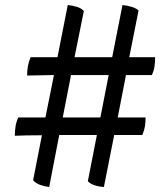

<svg xmlns="http://www.w3.org/2000/svg" viewBox="-20 -736 649 765"><path d="M176 9Q157 7 139.5 0.5Q122 -6 112 -18L147 -197Q76 -197 39 -195Q39 -214 42 -233Q45 -252 53 -268H161L195 -437Q134 -436 88 -435Q88 -454 91 -471.5Q94 -489 102 -508H209L250 -716Q269 -714 287 -708.5Q305 -703 314 -692L277 -508H427L468 -716Q488 -714 506.5 -708Q525 -702 532 -694L495 -508H598Q598 -487 595.5 -470.5Q593 -454 585 -437H509H482L449 -268H560Q560 -249 557.5 -233Q555 -217 547 -198H451Q443 -198 435 -198L394 9Q349 6 330 -14L366 -198Q279 -198 216 -198ZM230 -268H380L413 -437Q371 -437 333.5 -437Q296 -437 263 -437Z"/></svg>

Font: Vollkorn
Style: Bold Italic
Weight: 700
Italic angle: -11°
Designer: Friedrich Althausen
Foundry: Friedrich Althausen
Version: Version 5.000; ttfautohint (v1.8.3)